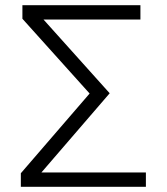

<svg xmlns="http://www.w3.org/2000/svg" viewBox="-20 -717 640 737"><path d="M60 0H540V-55H139L401 -359L147 -642H519V-697H66V-645L324 -358L60 -52Z"/></svg>

Font: CommitMonoV143 ExtLt
Style: Regular
Weight: 200
Monospace: yes
Designer: Eigil Nikolajsen
Foundry: Eigil Nikolajsen
Version: Version 1.143